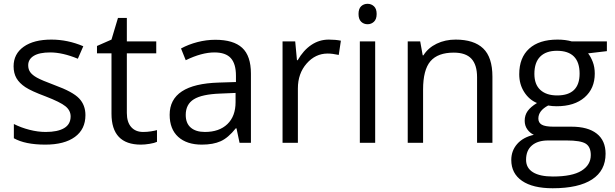

<svg xmlns="http://www.w3.org/2000/svg" viewBox="-20 -754 3249 1014"><path d="M431.2 -146Q431.2 -71.3 375.5 -30.8Q319.8 9.8 219.2 9.8Q112.8 9.8 53.2 -23.9V-99.1Q91.8 -79.6 136 -68.4Q180.2 -57.1 221.2 -57.1Q284.7 -57.1 318.8 -77.4Q353 -97.7 353 -139.2Q353 -170.4 325.9 -192.6Q298.8 -214.8 220.2 -245.1Q145.5 -272.9 114 -293.7Q82.5 -314.5 67.1 -340.8Q51.8 -367.2 51.8 -403.8Q51.8 -469.2 105 -507.1Q158.2 -544.9 251 -544.9Q337.4 -544.9 419.9 -509.8L391.1 -443.8Q310.5 -477.1 245.1 -477.1Q187.5 -477.1 158.2 -459Q128.9 -440.9 128.9 -409.2Q128.9 -387.7 139.9 -372.6Q150.9 -357.4 175.3 -343.8Q199.7 -330.1 269 -304.2Q364.3 -269.5 397.7 -234.4Q431.2 -199.2 431.2 -146Z M735.8 -57.1Q757.3 -57.1 777.3 -60.3Q797.4 -63.5 809.1 -66.9V-4.9Q795.9 1.5 770.3 5.6Q744.6 9.8 724.1 9.8Q568.8 9.8 568.8 -153.8V-472.2H492.2V-511.2L568.8 -544.9L603 -659.2H649.9V-535.2H805.2V-472.2H649.9V-157.2Q649.9 -108.9 672.9 -83Q695.8 -57.1 735.8 -57.1Z M1245.1 0 1229 -76.2H1225.1Q1185.1 -25.9 1145.3 -8.1Q1105.5 9.8 1045.9 9.8Q966.3 9.8 921.1 -31.2Q876 -72.3 876 -147.9Q876 -310.1 1135.3 -317.9L1226.1 -320.8V-354Q1226.1 -417 1199 -447Q1171.9 -477.1 1112.3 -477.1Q1045.4 -477.1 960.9 -436L936 -498Q975.6 -519.5 1022.7 -531.7Q1069.8 -543.9 1117.2 -543.9Q1212.9 -543.9 1259 -501.5Q1305.2 -459 1305.2 -365.2V0ZM1062 -57.1Q1137.7 -57.1 1180.9 -98.6Q1224.1 -140.1 1224.1 -214.8V-263.2L1143.1 -259.8Q1046.4 -256.3 1003.7 -229.7Q960.9 -203.1 960.9 -147Q960.9 -103 987.5 -80.1Q1014.2 -57.1 1062 -57.1Z M1716.3 -544.9Q1752 -544.9 1780.3 -539.1L1769 -463.9Q1735.8 -471.2 1710.4 -471.2Q1645.5 -471.2 1599.4 -418.5Q1553.2 -365.7 1553.2 -287.1V0H1472.2V-535.2H1539.1L1548.3 -436H1552.2Q1582 -488.3 1624 -516.6Q1666 -544.9 1716.3 -544.9Z M1961.4 0H1880.4V-535.2H1961.4ZM1873.5 -680.2Q1873.5 -708 1887.2 -720.9Q1900.9 -733.9 1921.4 -733.9Q1940.9 -733.9 1955.1 -720.7Q1969.2 -707.5 1969.2 -680.2Q1969.2 -652.8 1955.1 -639.4Q1940.9 -626 1921.4 -626Q1900.9 -626 1887.2 -639.4Q1873.5 -652.8 1873.5 -680.2Z M2499.5 0V-346.2Q2499.5 -411.6 2469.7 -443.8Q2439.9 -476.1 2376.5 -476.1Q2292.5 -476.1 2253.4 -430.7Q2214.4 -385.3 2214.4 -280.8V0H2133.3V-535.2H2199.2L2212.4 -461.9H2216.3Q2241.2 -501.5 2286.1 -523.2Q2331.1 -544.9 2386.2 -544.9Q2482.9 -544.9 2531.7 -498.3Q2580.6 -451.7 2580.6 -349.1V0Z M3185.1 -535.2V-483.9L3085.9 -472.2Q3099.6 -455.1 3110.4 -427.5Q3121.1 -399.9 3121.1 -365.2Q3121.1 -286.6 3067.4 -239.7Q3013.7 -192.9 2919.9 -192.9Q2896 -192.9 2875 -196.8Q2823.2 -169.4 2823.2 -127.9Q2823.2 -106 2841.3 -95.5Q2859.4 -85 2903.3 -85H2998Q3085 -85 3131.6 -48.3Q3178.2 -11.7 3178.2 58.1Q3178.2 147 3106.9 193.6Q3035.6 240.2 2898.9 240.2Q2793.9 240.2 2737.1 201.2Q2680.2 162.1 2680.2 90.8Q2680.2 42 2711.4 6.3Q2742.7 -29.3 2799.3 -42Q2778.8 -51.3 2764.9 -70.8Q2751 -90.3 2751 -116.2Q2751 -145.5 2766.6 -167.5Q2782.2 -189.5 2815.9 -210Q2774.4 -227.1 2748.3 -268.1Q2722.2 -309.1 2722.2 -361.8Q2722.2 -449.7 2774.9 -497.3Q2827.6 -544.9 2924.3 -544.9Q2966.3 -544.9 3000 -535.2ZM2758.3 89.8Q2758.3 133.3 2794.9 155.8Q2831.5 178.2 2899.9 178.2Q3002 178.2 3051 147.7Q3100.1 117.2 3100.1 64.9Q3100.1 21.5 3073.2 4.6Q3046.4 -12.2 2972.2 -12.2H2875Q2819.8 -12.2 2789.1 14.2Q2758.3 40.5 2758.3 89.8ZM2802.2 -363.8Q2802.2 -307.6 2834 -278.8Q2865.7 -250 2922.4 -250Q3041 -250 3041 -365.2Q3041 -485.8 2920.9 -485.8Q2863.8 -485.8 2833 -455.1Q2802.2 -424.3 2802.2 -363.8Z"/></svg>

Font: f0_2797  
Style: Regular
Weight: 400
Foundry: Ascender Corporation
Version: Version 1.10